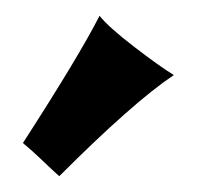

<svg xmlns="http://www.w3.org/2000/svg" viewBox="-20 -798 250 243"><path d="M9 -617Q80 -727 106 -778Q117 -764 149.5 -739Q182 -714 200 -703Q149 -669 55 -575Q46 -583 33 -595.5Q20 -608 9 -617Z"/></svg>

Font: NewRocker
Style: Regular
Weight: 400
Designer: Pablo Impallari, Brenda Gallo, Rodrigo Fuenzalida
Foundry: Pablo Impallari, Brenda Gallo, Rodrigo Fuenzalida
Version: Version 1.000